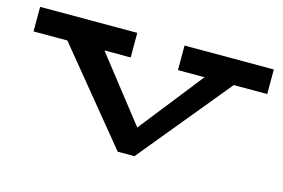

<svg xmlns="http://www.w3.org/2000/svg" viewBox="-70 -617 1144 777"><g transform="rotate(15 502.0 -228.5)"><path d="M468 14 117 -414H274L519 -101L764 -412H888L538 14ZM13 -368V-471H420V-368H237H202ZM618 -368V-471H992V-368H791H766Z"/></g></svg>

Font: BioRhyme Expanded SemiBold
Style: Regular
Weight: 600
Width: 7
Designer: Aoife Mooney
Foundry: Aoife Mooney Type
Version: Version 1.600;gftools[0.9.33]